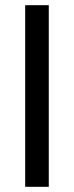

<svg xmlns="http://www.w3.org/2000/svg" viewBox="-20 -720 285 740"><path d="M77 0V-700H168V0Z"/></svg>

Font: Zen Kaku Gothic Antique Medium
Style: Regular
Weight: 500
Designer: Yoshimichi Ohira
Foundry: Positype
Version: Version 1.002